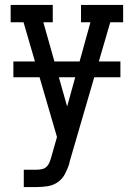

<svg xmlns="http://www.w3.org/2000/svg" viewBox="-20 -540 540 775"><path d="M76 215V145H129Q139 145 150 142.5Q161 140 168.5 132.5Q176 125 180 115Q184 105 187 94L210 13L75 -450H23V-520H193V-450H155L251 -110L345 -450H307V-520H477V-450H425L261 113Q261 116 260 118Q259 120 259 123Q252 144 241.5 163.5Q231 183 213 195.5Q195 208 173 211.5Q151 215 129 215ZM34 -228V-292H466V-228Z"/></svg>

Font: Iosevka Gothic
Style: Regular
Weight: 400
Monospace: yes
Designer: Belleve Invis
Foundry: Belleve Invis
Version: Version 15.5.1; ttfautohint (v1.8.4)